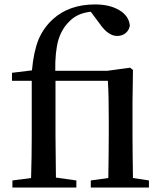

<svg xmlns="http://www.w3.org/2000/svg" viewBox="-20 -845 726 865"><path d="M324 0V-32L232 -45C231 -128 230 -190 230 -232V-481H466C469 -433 470 -375 470 -308V-232C470 -182 469 -119 468 -43L389 -32V0H651V-32L579 -43C578 -118 577 -181 577 -232V-385L579 -530L566 -540L463 -526H229C228 -583 233 -630 243 -665C253 -698 269 -725 290 -746C315 -773 348 -788 389 -792L430 -737C455 -701 481 -683 508 -683C539 -683 561 -703 565 -730C562 -759 546 -783 516 -800C487 -817 451 -825 408 -825C331 -825 268 -803 220 -760C191 -734 169 -703 154 -668C139 -631 129 -585 124 -528L34 -517V-481H123V-232C123 -169 122 -106 120 -43L36 -32V0Z"/></svg>

Font: AllPunType SemiBold
Style: Regular
Weight: 600
Version: 1.0